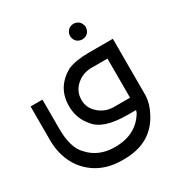

<svg xmlns="http://www.w3.org/2000/svg" viewBox="-167 -653 908 959"><g transform="rotate(-30 287.0 -173.5)"><path d="M391.6 -529.8Q403.3 -529.8 414.1 -523.9Q424.8 -518.1 430.9 -507.1Q437 -496.1 437 -484.4Q437 -472.7 431.2 -461.9Q425.3 -451.2 414.6 -445.3Q403.8 -439.5 391.6 -439.5Q379.9 -439.5 369.1 -445.3Q358.4 -451.2 352.5 -461.9Q346.7 -472.7 346.7 -484.4Q346.7 -496.1 352.8 -507.1Q358.9 -518.1 369.6 -523.9Q380.4 -529.8 391.6 -529.8ZM386.7 -366.2H524.9V-37.1Q521.5 10.3 499 51.8Q434.1 183.1 273.4 183.1H263.7Q127.4 183.1 50.8 83.5Q0 11.7 0 -83.5V-278.8H68.4V-112.3Q68.4 -0.5 114.7 44.9Q170.4 107.9 265.1 107.9Q387.7 107.9 442.9 13.7L447.3 0H399.4Q257.3 0 211.9 -61.5Q167 -112.8 167 -182.1V-186Q167 -291.5 263.7 -346.2Q311.5 -366.2 386.7 -366.2ZM355.5 -68.4H452.1V-293.9H355.5Q307.6 -292 273.4 -261.7Q236.3 -229.5 236.3 -178.7Q236.3 -132.8 273.4 -100.6Q307.6 -70.3 355.5 -68.4Z"/></g></svg>

Font: Gasq
Style: Regular
Weight: 400
Designer: Husham Jawad
Version: Version 1.00;December 29, 2020;FontCreator 13.0.0.2683 32-bi